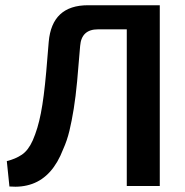

<svg xmlns="http://www.w3.org/2000/svg" viewBox="-20 -710 708 733"><path d="M575 -690V-598H354Q291 -598 286 -535Q280 -459 274.5 -400Q269 -341 261.5 -294.5Q254 -248 245 -210.5Q236 -173 221 -140Q201 -88 171.5 -55Q142 -22 103 -8Q64 6 16 2L6 -95Q39 -103 63.5 -119.5Q88 -136 105 -174Q115 -197 122.5 -222Q130 -247 136 -277.5Q142 -308 147 -347Q152 -386 156.5 -436Q161 -486 166 -550Q178 -690 316 -690ZM590 -690V0H464V-690Z"/></svg>

Font: Exo 2 SemiBold
Style: Regular
Weight: 600
Designer: Natanael Gama
Foundry: Natanael Gama
Version: Version 2.010